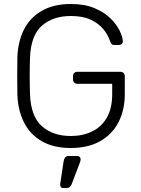

<svg xmlns="http://www.w3.org/2000/svg" viewBox="-20 -730 704 960"><path d="M334 10Q248 10 189.5 -23.5Q131 -57 100.5 -117Q70 -177 67 -255Q66 -300 66 -350Q66 -400 67 -445Q70 -524 100.5 -583.5Q131 -643 190 -676.5Q249 -710 334 -710Q403 -710 452 -689.5Q501 -669 532 -638.5Q563 -608 578 -577Q593 -546 594 -525Q595 -516 589 -510.5Q583 -505 573 -505H551Q542 -505 538 -509.5Q534 -514 530 -525Q520 -556 496.5 -584.5Q473 -613 433.5 -631.5Q394 -650 334 -650Q245 -650 189.5 -601.5Q134 -553 130 -440Q127 -350 130 -260Q134 -148 189.5 -99Q245 -50 334 -50Q393 -50 440 -72.5Q487 -95 514 -141.5Q541 -188 541 -260V-311H367Q357 -311 351 -317.5Q345 -324 345 -334V-348Q345 -359 351 -365Q357 -371 367 -371H581Q592 -371 598 -365Q604 -359 604 -348V-260Q604 -180 572.5 -119Q541 -58 480.5 -24Q420 10 334 10ZM295 210Q287 210 283.5 204Q280 198 281 189L298 77Q300 65 305.5 57.5Q311 50 323 50H368Q375 50 379 55Q383 60 383 66Q383 75 379 84L339 189Q335 199 329.5 204.5Q324 210 313 210Z"/></svg>

Font: Rubik Light
Style: Regular
Weight: 300
Designer: Hubert and Fischer
Foundry: Hubert and Fischer
Version: Version 2.300;gftools[0.9.30]